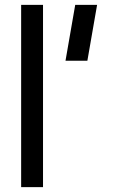

<svg xmlns="http://www.w3.org/2000/svg" viewBox="-20 -770 492 790"><path d="M67 0V-750H157V0ZM249.5 -520 289.5 -750H379.5L339.5 -520Z"/></svg>

Font: Mohave Medium
Style: Regular
Weight: 500
Designer: Gumpita Rahayu
Foundry: Tokotype
Version: Version 2.003